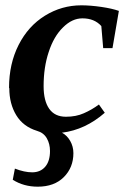

<svg xmlns="http://www.w3.org/2000/svg" viewBox="-20 -493 483 722"><path d="M15 -161 14 -163Q14 -253 50 -324Q86 -395 149 -434Q212 -473 286 -473Q320 -473 361 -467Q402 -461 427 -452L403 -312H368L361 -395Q335 -424 290 -424Q251 -424 217 -390Q182 -356 163 -297Q144 -240 144 -169Q144 -114 165 -84Q186 -54 228 -54Q266 -54 295 -67Q325 -80 352 -100L374 -69Q301 -5 213 6Q232 16 244 37Q256 58 256 83Q256 137 220 173Q184 209 122 209Q69 209 28 183L36 141Q72 155 101 155Q132 155 150 134Q168 113 168 75Q168 48 156 27Q144 6 119 -1Q67 -17 41 -60Q15 -103 15 -161Z"/></svg>

Font: Libra Serif Modern
Style: Bold Italic
Weight: 700
Italic angle: -12°
Designer: Stefan Peev, Context Ltd
Foundry: Stefan Peev, Context Ltd
Version: Version 1.000